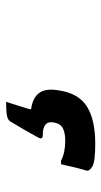

<svg xmlns="http://www.w3.org/2000/svg" viewBox="131 -222 337 640"><g transform="rotate(-90 300.0 97.5)"><path d="M280 -51Q275 -34 268.5 -14.5Q262 5 257 22L255 32Q293 37 309.5 59Q326 81 318 126Q308 191 264 218.5Q220 246 140 246Q80 246 64 236Q48 226 51 216Q58 193 63 171Q68 149 72 132H84Q111 146 151 146Q175 146 191 138.5Q207 131 211 109Q219 71 169 71Q153 71 161 56Q186 10 214 -36Q218 -44 230.5 -47.5Q243 -51 280 -51Z"/></g></svg>

Font: Recursive Sn Lnr St
Style: Bold Italic
Weight: 700
Italic angle: -15°
Version: Version 1.079;hotconv 1.0.112;makeotfexe 2.5.65598; ttfautoh